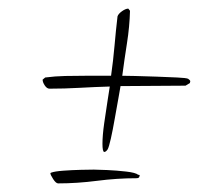

<svg xmlns="http://www.w3.org/2000/svg" viewBox="-20 -491 478 446"><path d="M222 -138Q218 -139 218 -157Q218 -176 222 -204.5Q226 -233 230 -258Q234 -283 235 -290Q200 -289 165 -287Q130 -285 95 -285Q89 -285 84 -292.5Q79 -300 79 -306L85 -311Q108 -314 131.5 -314.5Q155 -315 177 -315H238Q243 -350 246 -384.5Q249 -419 253 -453Q255 -459 263.5 -465Q272 -471 278 -471L282 -466Q281 -429 275 -391Q269 -353 264 -315Q270 -315 293 -314.5Q316 -314 343 -313Q370 -312 391.5 -311Q413 -310 417 -308Q418 -307 420 -305.5Q422 -304 422 -302L421 -298L411 -292Q374 -292 336 -291.5Q298 -291 260 -291Q259 -284 255 -262.5Q251 -241 246.5 -215Q242 -189 237.5 -169Q233 -149 230 -144Q226 -138 222 -138ZM115 -65Q110 -65 103.5 -75Q97 -85 97 -89Q98 -89 98 -89.5Q98 -90 99 -90Q107 -93 127 -94.5Q147 -96 168 -96.5Q189 -97 198 -97Q207 -97 229 -96Q251 -95 273 -92.5Q295 -90 301 -85Q306 -85 304 -82Q304 -77 297 -77Q252 -77 205.5 -71Q159 -65 115 -65Z"/></svg>

Font: Inspiration
Style: Regular
Weight: 400
Designer: Robert E. Leuschke
Foundry: Robert E. Leuschke
Version: Version 2.010; ttfautohint (v1.8.3)